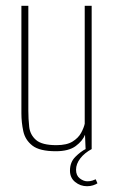

<svg xmlns="http://www.w3.org/2000/svg" viewBox="-20 -515 401 664"><path d="M173 8Q117 8 92 -11.5Q67 -31 60.5 -61.5Q54 -92 54 -123V-495H78V-132Q78 -104 81 -76.5Q84 -49 104.5 -31Q125 -13 175 -13Q211 -13 231 -25.5Q251 -38 260.5 -55.5Q270 -73 273 -87V-495H297V0H276L274 -49Q266 -28 242 -10Q218 8 173 8ZM281 129Q258 129 240 114.5Q222 100 222 75Q222 46 240.5 27.5Q259 9 277 0H298Q272 14 257.5 33Q243 52 243 72Q243 92 256 102Q269 112 282 112Q292 112 299.5 109.5Q307 107 311 105L317 119Q311 123 301.5 126Q292 129 281 129Z"/></svg>

Font: Alumni Sans Thin
Style: Regular
Weight: 100
Designer: Robert E. Leuschke
Foundry: Robert E. Leuschke
Version: Version 1.018